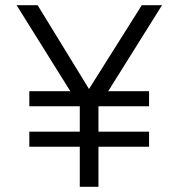

<svg xmlns="http://www.w3.org/2000/svg" viewBox="-20 -720 688 740"><path d="M287.5 0V-154.5H93V-212.5H287.5V-310.5H93V-368.5H251L44 -700H125L323 -377L526.5 -700H604.5L397 -368.5H554.5V-310.5H359.5V-212.5H554.5V-154.5H359.5V0Z"/></svg>

Font: Geologica Cursive ExtraLight
Style: Regular
Weight: 250
Designer: Sindre Bremnes, Frode Helland
Foundry: Monokrom Skriftforlag AS
Version: Version 1.010;gftools[0.9.28]